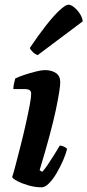

<svg xmlns="http://www.w3.org/2000/svg" viewBox="-20 -799 373 819"><path d="M158 0Q130 0 102 -8Q74 -16 54 -26.5Q34 -37 32 -44Q38 -62 47.5 -98.5Q57 -135 68.5 -180Q80 -225 90 -270Q100 -315 106.5 -349.5Q113 -384 113 -399Q113 -409 107 -414Q101 -419 84 -419H37Q37 -431 40 -444Q43 -457 45 -464Q58 -471 83.5 -479.5Q109 -488 133.5 -494Q158 -500 171 -500Q200 -500 218.5 -487.5Q237 -475 237 -449Q237 -419 217.5 -327Q198 -235 149 -73L160 -66Q170 -76 183.5 -96Q197 -116 211 -138.5Q225 -161 235 -178Q244 -178 254 -173Q264 -168 266 -163Q261 -142 249 -114.5Q237 -87 221.5 -60.5Q206 -34 189 -17Q172 0 158 0ZM141 -564Q129 -568 119.5 -577.5Q110 -587 107 -594Q143 -648 176 -690Q209 -732 234.5 -755.5Q260 -779 272 -779Q282 -779 295.5 -768.5Q309 -758 320 -741.5Q331 -725 333 -708Z"/></svg>

Font: Texturina 72pt 72pt ExtraBold
Style: Italic
Weight: 800
Italic angle: -11°
Designer: Guillermo Torres Carreño
Foundry: Omnibus-Type
Version: Version 1.002; ttfautohint (v1.8.3)